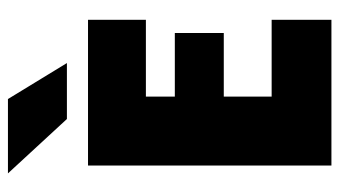

<svg xmlns="http://www.w3.org/2000/svg" viewBox="-209 -662 871 493"><g transform="rotate(-90 226.5 -415.5)"><path d="M47.9 0V-625H422.2V-476.4H225V-402.1H388.2V-276.4H225V-153.5H422.2V0ZM167.4 -679.2 27.8 -830.6H218.7L311.1 -679.2Z"/></g></svg>

Font: Afacad Flux Black
Style: Regular
Weight: 900
Designer: Kristian Moeller
Foundry: Dicotype
Version: Version 1.100